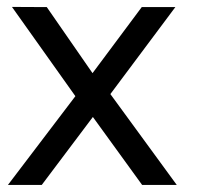

<svg xmlns="http://www.w3.org/2000/svg" viewBox="-20 -521 561 541"><path d="M97.7 0 241.7 -191.4 380.4 0H478L291 -255.9L474.1 -501H379.4L240.7 -314.9L111.8 -501L13.7 -501.5L192.4 -250L2.4 0Z"/></svg>

Font: Ride
Style: Regular
Weight: 400
Version: Version 3.000